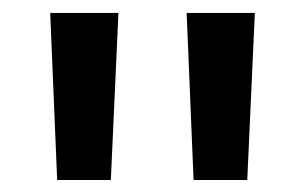

<svg xmlns="http://www.w3.org/2000/svg" viewBox="-20 -680 483 304"><path d="M155.5 -395H70.5L59.5 -659.5H167.5ZM371.5 -395H286.5L275.5 -659.5H383.5Z"/></svg>

Font: Anek Latin Expanded Medium
Style: Regular
Weight: 500
Width: 7
Designer: Yesha Goshar
Foundry: Ek Type
Version: Version 1.003